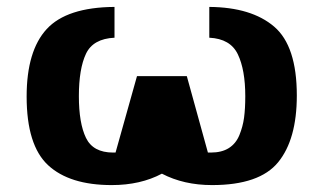

<svg xmlns="http://www.w3.org/2000/svg" viewBox="-20 -514 957 555"><path d="M57 -235Q57 -367 115 -430Q173 -493 311 -494V-405Q249 -402 228.5 -358.5Q208 -315 208 -236Q208 -158 228.5 -115.5Q249 -73 307 -73H314Q369 -269 376 -294H520L581 -73H589Q621 -73 641.5 -86Q662 -99 672 -123.5Q682 -148 685.5 -174Q689 -200 689 -236Q689 -312 667.5 -357Q646 -402 585 -405V-494Q707 -493 772.5 -437Q838 -381 838 -238Q838 -111 784 -45Q730 21 593 21Q511 21 448 -12Q386 21 303 21Q181 21 119 -36.5Q57 -94 57 -235Z"/></svg>

Font: Coval
Style: Black
Weight: 1000
Foundry: Context Ltd
Version: Version 001.000